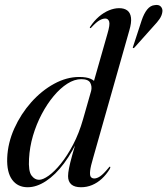

<svg xmlns="http://www.w3.org/2000/svg" viewBox="-20 -759 686 787"><path d="M510 -634 362 -112.5Q351.5 -77.5 349.5 -59Q347.5 -40.5 352.2 -34Q357 -27.5 366.5 -27.5Q377.5 -27.5 390.8 -36.5Q404 -45.5 424.5 -70.5Q427 -74 428.2 -75Q429.5 -76 431 -75.5Q432.5 -75 432.2 -72.8Q432 -70.5 430 -66.5Q415.5 -43 397.2 -26.2Q379 -9.5 357.5 -0.5Q336 8.5 312 8.5Q285.5 8.5 272.2 -3.2Q259 -15 259 -37Q259 -50 263 -70.2Q267 -90.5 276 -123Q285 -155.5 299.5 -204.5L307 -203.5Q278 -137 242.5 -89.5Q207 -42 168.5 -16.8Q130 8.5 93.5 8.5Q52.5 8.5 30 -22Q7.5 -52.5 9.5 -111Q12 -173.5 38.8 -232.8Q65.5 -292 108 -339.8Q150.5 -387.5 201.8 -415.5Q253 -443.5 304.5 -443.5Q334.5 -443.5 351.5 -436Q368.5 -428.5 375 -415.5Q381.5 -402.5 379.5 -386H353.5Q358 -404.5 350 -419.5Q342 -434.5 313 -434.5Q285 -434.5 256 -416Q227 -397.5 200 -365.2Q173 -333 151 -291.2Q129 -249.5 115.2 -202.8Q101.5 -156 99 -108.5Q96 -57.5 109 -39.8Q122 -22 140 -22Q156 -22 179.8 -39Q203.5 -56 229.5 -88.2Q255.5 -120.5 279.8 -166.5Q304 -212.5 320.5 -270.5L420.5 -621Q431.5 -658 427.5 -670.5Q423.5 -683 411.5 -683Q401 -683 388 -675.8Q375 -668.5 355.5 -647.5Q354 -645.5 352.5 -644.5Q351 -643.5 349 -644Q348 -644.5 348.2 -646.2Q348.5 -648 350 -650Q366 -674 385.5 -690.8Q405 -707.5 426.5 -716.5Q448 -725.5 468.5 -725.5Q489.5 -725.5 502 -716Q514.5 -706.5 517 -686.2Q519.5 -666 510 -634ZM560.5 -675Q570 -703.5 583.2 -720Q596.5 -736.5 614 -738Q631 -741 639.2 -732Q647.5 -723 645.5 -710Q643.5 -695 633.8 -681Q624 -667 611 -653.5L531 -564Q529.5 -562.5 528 -562Q526.5 -561.5 525 -562Q524 -563 524.5 -564.5Q525 -566 525.5 -568Z"/></svg>

Font: Fraunces 120pt
Style: Italic
Weight: 400
Italic angle: -16°
Version: Version 1.000;[b76b70a41]